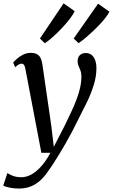

<svg xmlns="http://www.w3.org/2000/svg" viewBox="-64 -875 672 1144"><path d="M87.5 -463Q84 -482 78.5 -488.8Q73 -495.5 64.5 -495.5Q55.5 -495.5 46.8 -490.2Q38 -485 26.5 -474.5L14.5 -502Q19.5 -509 34.8 -523Q50 -537 72 -548.5Q94 -560 119 -560Q143.5 -560 157.5 -551.5Q171.5 -543 178.5 -527.8Q185.5 -512.5 188.5 -491.5Q195 -446 201.8 -399.8Q208.5 -353.5 215.2 -307.2Q222 -261 228.8 -214.8Q235.5 -168.5 242 -122.5L256.5 0L320.5 -124.5Q341 -167 359.2 -205.5Q377.5 -244 391.2 -280Q405 -316 413 -350.8Q421 -385.5 421 -420.5Q421 -441 415.5 -455Q410 -469 404.2 -481.5Q398.5 -494 398.5 -510.5Q398.5 -534 412 -546.5Q425.5 -559 447 -559Q468 -559 482 -547.5Q496 -536 503.2 -515.8Q510.5 -495.5 510.5 -469Q510.5 -418.5 494 -366.5Q477.5 -314.5 453 -264.2Q428.5 -214 404.5 -168Q386 -129.5 366.5 -92.5Q347 -55.5 327.5 -21.5Q308 12.5 289.8 42.5Q271.5 72.5 255.5 97.2Q239.5 122 226 140Q205.5 172 180 196.5Q154.5 221 122 234.8Q89.5 248.5 47.5 248.5Q23.5 248.5 -3.8 243.5Q-31 238.5 -44.5 230.5L-20 156Q-11 163 11 172Q33 181 64 181Q91.5 181 120.5 166Q149.5 151 179 119Q208.5 87 236.5 35.5H182.5ZM202.5 -617.5 174 -645.5 315 -855 381 -808.5Q374 -793 359 -772.2Q344 -751.5 323.8 -728.5Q303.5 -705.5 281.8 -684Q260 -662.5 239.2 -644.8Q218.5 -627 202.5 -617.5ZM404 -618 375 -645.5 520.5 -853 587.5 -805.5Q578.5 -785 555.5 -757.8Q532.5 -730.5 504 -702.8Q475.5 -675 448.5 -652Q421.5 -629 404 -618Z"/></svg>

Font: Merriweather 36pt
Style: Italic
Weight: 400
Italic angle: -7.8°
Version: Version 2.101